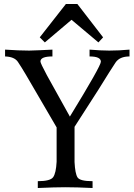

<svg xmlns="http://www.w3.org/2000/svg" viewBox="-20 -942 669 962"><path d="M443.8 0Q364.3 -3.9 306.2 -3.9Q255.9 -3.9 169.4 0V-34.2Q231.9 -34.2 246.3 -54.2Q260.7 -74.2 263.7 -131.8V-303.7L109.9 -567.4Q86.9 -606.4 69.6 -632.1Q52.2 -657.7 5.4 -659.2V-693.4Q76.7 -688.5 126 -688.5Q169.4 -689.5 242.7 -693.4V-659.2Q182.6 -659.2 182.6 -633.8Q182.6 -625.5 214.8 -565.4L330.1 -357.9Q485.4 -611.3 485.4 -632.8Q485.4 -659.2 428.7 -659.2V-693.4Q486.3 -688.5 527.3 -688.5Q575.7 -688.5 628.9 -693.4V-659.2Q579.6 -659.2 559.1 -628.9Q538.6 -598.6 473.1 -492.7L353.5 -306.6V-129.9Q356.4 -72.3 368.4 -53.2Q380.4 -34.2 443.8 -34.2ZM473.1 -729.5 338.4 -842.8 204.6 -729.5 179.2 -754.9 310.1 -921.9H367.7L496.6 -754.9Z"/></svg>

Font: Kelvinch
Style: Regular
Weight: 400
Designer: Paul James MIller
Foundry: High-Logic / Made with FontCreator
Version: Version 3.30 September 23, 2016